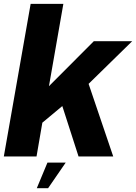

<svg xmlns="http://www.w3.org/2000/svg" viewBox="-30 -805 701 988"><path d="M-10.3 0H158L187.9 -173.7L290.6 -259.2L374.1 0H552.6L425.9 -373.5L650.2 -593H452.8L221.9 -361.5L296 -785H127.7ZM159.4 163.3H217.6L308.2 31.6H214.2Z"/></svg>

Font: Anybody Thin
Style: Italic
Weight: 100
Italic angle: -10°
Designer: Tyler Finck
Foundry: Etcetera Type Company
Version: Version 1.114;gftools[0.9.25]